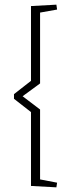

<svg xmlns="http://www.w3.org/2000/svg" viewBox="-20 -696 306 824"><path d="M113 102V-215L40 -272V-292L113 -349V-670L222 -676L225 -655L152 -642V-338L77 -283L152 -226V74L225 88L222 108Z"/></svg>

Font: Grenze ExtraLight
Style: Regular
Weight: 275
Designer: Renata Polastri
Foundry: Omnibus-Type
Version: Version 1.002; ttfautohint (v1.8)